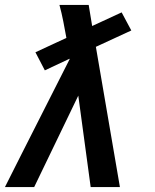

<svg xmlns="http://www.w3.org/2000/svg" viewBox="-29 -755 625 775"><path d="M-9 0H109L287 -369L337 0H455L358 -566L501 -632L462 -705L343 -650L329 -735H211Q220 -702 226.5 -668.5Q233 -635 239 -602L114 -544L152 -471L252 -518V-516L213 -439L61 -139Z"/></svg>

Font: Iosevka Sparkle Semibold
Style: Italic
Weight: 600
Italic angle: -9°
Designer: Belleve Invis
Foundry: Belleve Invis
Version: Version 4.5.0; ttfautohint (v1.8.3)